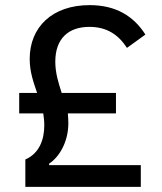

<svg xmlns="http://www.w3.org/2000/svg" viewBox="-20 -730 632 750"><path d="M530 0V-85H172V-91C211 -116 247 -175 247 -249C247 -262 246 -275 245 -287H433V-367H221C209 -405 196 -443 196 -489C196 -579 247 -625 329 -625C397 -625 442 -595 476 -543L548 -595C502 -667 433 -710 330 -710C184 -710 96 -624 96 -500C96 -449 111 -408 125 -367H55V-287H149C151 -273 153 -257 153 -241C153 -185 134 -131 79 -107V0Z"/></svg>

Font: IBM Plex Thai Text
Style: Regular
Weight: 450
Designer: Mike Abbink, Paul van der Laan, Pieter van Rosmalen, Ben Mitchell, Mark Frömberg
Foundry: Bold Monday
Version: Version 1.0